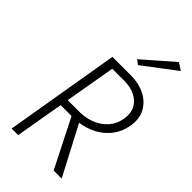

<svg xmlns="http://www.w3.org/2000/svg" viewBox="-286 -1025 1102 1102"><g transform="rotate(45 264.5 -474.5)"><path d="M227 -334 396 0H461L286 -334ZM173 -700 55 0H108L229 -700ZM193 -651H323Q372 -650 408 -631.5Q444 -613 461.5 -579Q479 -545 471 -497Q463 -448 433.5 -414Q404 -380 361 -362Q318 -344 267 -343H141L132 -294H262Q328 -295 384 -319Q440 -343 478 -388.5Q516 -434 526 -497Q536 -559 511.5 -604Q487 -649 439 -674Q391 -699 328 -700H202ZM508 -920 464 -949 283 -791 310 -770Z"/></g></svg>

Font: Jost Light
Style: Italic
Weight: 300
Italic angle: -5°
Version: Version 3.710